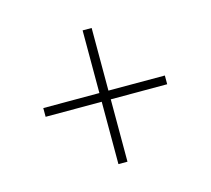

<svg xmlns="http://www.w3.org/2000/svg" viewBox="-71 -655 653 595"><g transform="rotate(-15 255.0 -357.5)"><path d="M240 -143V-343H60V-371H240V-572H269V-371H450V-343H269V-143Z"/></g></svg>

Font: Noto Serif Georgian SemiCondensed Thin
Style: Regular
Weight: 100
Width: 4
Designer: Monotype Design Team, Akaki Razmadze
Foundry: Google LLC
Version: Version 2.003; ttfautohint (v1.8.4.7-5d5b)